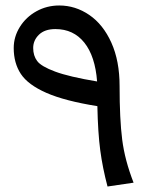

<svg xmlns="http://www.w3.org/2000/svg" viewBox="-20 -666 552 700"><path d="M372 14Q354 -54 345.5 -118Q337 -182 335 -279Q216 -298 149 -327.5Q82 -357 56 -396.5Q30 -436 30 -491Q30 -532 52.5 -568Q75 -604 113 -625Q151 -646 196 -646Q255 -646 305.5 -611.5Q356 -577 386 -510.5Q416 -444 416 -352Q416 -232 425.5 -157Q435 -82 467 0ZM334 -369Q327 -461 287.5 -510.5Q248 -560 182 -560Q143 -560 122 -539.5Q101 -519 101 -491Q101 -463 115.5 -443.5Q130 -424 181 -405Q232 -386 334 -369Z"/></svg>

Font: FiraGO
Style: Italic
Weight: 400
Italic angle: -8°
Designer: bBox Type GmbH
Foundry: bBox Type GmbH
Version: Version 1.001